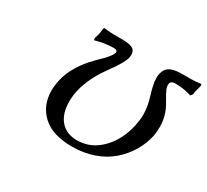

<svg xmlns="http://www.w3.org/2000/svg" viewBox="-134 -854 1150 1069"><g transform="rotate(30 441.5 -319.0)"><path d="M759.8 -645H816.9Q837.9 -645 880.9 -649.9L882.8 -641.1Q882.3 -639.6 881.3 -635Q880.4 -630.4 879.9 -628.9L880.9 -629.9Q879.4 -623.5 876.5 -614.3Q873.5 -605 873 -602.1Q871.1 -597.2 869.1 -577.1L857.9 -564Q811 -580.1 753.9 -580.1Q725.6 -580.1 722.2 -560.1Q718.8 -545.4 728.3 -523.7Q737.8 -502 758.8 -467.8H757.8Q758.8 -466.3 760.5 -463.9Q762.2 -461.4 763.2 -460Q799.8 -398.4 799.8 -327.1Q799.8 -302.2 794.9 -269Q782.7 -211.9 752.9 -162.1Q723.1 -112.3 678.2 -72.8Q633.3 -33.2 569.1 -10.5Q504.9 12.2 430.2 12.2Q304.2 12.2 240 -47.4Q175.8 -106.9 175.8 -202.1Q175.8 -233.4 184.1 -271Q195.8 -323.7 227.1 -374Q258.3 -424.3 295.9 -460.9H294.9L303.2 -469.2Q329.6 -494.6 341.6 -507.1Q353.5 -519.5 366 -535.6Q378.4 -551.8 380.9 -562Q382.3 -570.8 377.2 -575.4Q372.1 -580.1 357.9 -580.1Q332 -580.1 302.7 -575.7Q273.4 -571.3 256.8 -566.4L240.2 -562L238.8 -576.2Q245.1 -595.2 247.1 -604V-603L249 -613.3Q249.5 -618.2 250 -620.1L252.9 -641.1Q252.9 -642.1 253.9 -645.8Q254.9 -649.4 254.9 -649.9Q297.9 -645 318.8 -645H376Q430.2 -645 448.5 -628.9Q466.8 -612.8 460 -578.1Q456.5 -561.5 443.4 -537.8Q430.2 -514.2 419.2 -497.8Q408.2 -481.4 386.2 -451.2Q319.3 -357.4 299.8 -269Q292 -234.4 292 -196.8Q292 -121.1 329.8 -76.7Q367.7 -32.2 437 -32.2Q524.9 -32.2 590.6 -98.9Q656.2 -165.5 678.2 -271Q686 -309.1 686 -339.8Q686 -392.1 667 -452.1Q661.6 -469.7 658.9 -479.5Q656.2 -489.3 652.8 -504.9Q649.4 -520.5 647.9 -531.5Q646.5 -542.5 646.5 -555.7Q646.5 -568.8 648.9 -580.1Q655.8 -614.3 680.7 -629.6Q705.6 -645 759.8 -645Z"/></g></svg>

Font: Linear Smooth
Style: Bold Italic
Weight: 700
Designer: Philipp H. Poll, Flanker
Foundry: Philipp H. Poll, reworked by Flanker
Version: Version 1.061 | FøM Fix